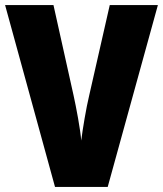

<svg xmlns="http://www.w3.org/2000/svg" viewBox="-20 -734 640 754"><path d="M600 -714H411L330 -358C319 -313 304 -224 299 -182C296 -224 279 -314 269 -359L190 -714H0L196 0H403Z"/></svg>

Font: Noto Sans Armenian Condensed Black
Style: Regular
Weight: 900
Width: 3
Designer: Monotype Design Team
Foundry: Monotype Imaging Inc.
Version: Version 2.008